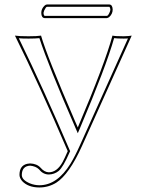

<svg xmlns="http://www.w3.org/2000/svg" viewBox="-20 -805 620 847"><path d="M341.8 -161.1Q285.2 -35.6 228 1Q193.8 22 153.8 22Q104 22 77.6 -6.3Q66.4 -19.5 65.9 -33.2Q65.9 -75.2 100.6 -82.5Q106.9 -83.5 112.8 -84Q142.6 -83 159.2 -64.9Q175.3 -45.9 194.8 -44.9Q231.4 -44.9 256.3 -90.3Q264.6 -105.5 278.8 -138.2Q152.8 -432.1 45.9 -647.9Q64 -645 106 -645Q144 -645 161.1 -647.9Q186.5 -558.6 311 -270.5Q317.4 -255.9 323.2 -242.7Q443.4 -525.9 476.1 -647.9Q488.8 -645 525.9 -645Q549.3 -645.5 561 -647.9ZM451.2 -725.1H176.8Q162.6 -726.1 162.1 -748Q162.1 -766.6 176.8 -780.3Q182.1 -785.2 187 -785.2H462.9Q476.1 -784.2 477.1 -763.2Q477.1 -743.2 461.4 -729.5Q456.1 -725.6 451.2 -725.1ZM333 -165 544.4 -635.3Q537.6 -634.8 525.9 -634.8Q497.1 -634.8 483.4 -636.7Q448.2 -511.7 332.5 -238.8L323.2 -217.3L314 -238.3Q193.4 -515.1 153.8 -636.7Q136.7 -634.8 106 -634.8Q77.6 -634.8 63 -636.2Q173.8 -408.7 287.6 -142.1L289.6 -138.2L287.6 -134.3Q258.8 -67.9 238.8 -50.8Q219.7 -35.6 194.8 -35.2Q169.4 -35.6 151.4 -58.6Q137.7 -71.8 112.8 -74.2Q76.7 -72.3 76.2 -33.2Q76.2 -11.2 111.8 3.9Q132.3 12.2 153.8 12.2Q232.4 12.2 291 -83Q311 -115.7 333 -165ZM451.2 -734.9Q457 -734.9 464.4 -752.4Q466.8 -758.8 466.8 -763.2Q466.3 -770.5 462.9 -774.9H187Q182.6 -774.9 174.8 -758.3Q172.4 -752 171.9 -748Q171.9 -744.1 172.9 -741Q173.8 -737.8 175.3 -736.3L176.8 -734.9Z"/></svg>

Font: Linux Biolinum Outline O
Style: Bold
Weight: 700
Designer: Philipp H. Poll
Foundry: Philipp H. Poll
Version: Version 0.9.2